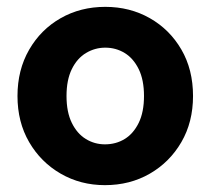

<svg xmlns="http://www.w3.org/2000/svg" viewBox="-20 -528 614 560"><path d="M286 12Q215 12 157 -21.5Q99 -55 65 -113.5Q31 -172 31 -248Q31 -324 65 -383Q99 -442 157 -475Q215 -508 287 -508Q359 -508 417 -475Q475 -442 509 -383.5Q543 -325 543 -248Q543 -172 509 -113.5Q475 -55 417 -21.5Q359 12 286 12ZM286 -107Q318 -107 343.5 -122.5Q369 -138 384.5 -169.5Q400 -201 400 -248Q400 -295 384.5 -326.5Q369 -358 343.5 -373.5Q318 -389 287 -389Q257 -389 231 -373.5Q205 -358 189.5 -326.5Q174 -295 174 -248Q174 -201 189.5 -169.5Q205 -138 230.5 -122.5Q256 -107 286 -107Z"/></svg>

Font: DM Sans 36pt ExtraBold
Style: Regular
Weight: 800
Designer: Colophon Foundry, Jonny Pinhorn
Foundry: Colophon Foundry
Version: Version 4.004;gftools[0.9.30]